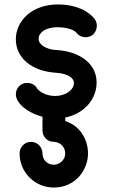

<svg xmlns="http://www.w3.org/2000/svg" viewBox="-20 -526 500 852"><path d="M398.9 -443.4C356 -495.1 283.2 -506.3 238.8 -506.3C118.2 -506.3 50.3 -430.7 50.3 -352.1C50.3 -268.1 121.1 -210 228.5 -203.1C279.3 -199.7 308.1 -181.2 308.1 -157.7C308.1 -127.4 271.5 -100.1 224.1 -100.1C182.6 -100.1 149.9 -122.1 143.1 -136.2C133.3 -151.4 117.2 -158.2 100.1 -158.2C69.3 -158.2 50.3 -131.8 50.3 -107.9C50.3 -53.2 143.1 0 226.6 0C326.2 0 408.7 -67.4 408.7 -160.2C408.7 -247.1 328.6 -297.4 234.9 -303.7C186.5 -305.2 151.4 -326.7 151.4 -354C151.4 -380.9 180.2 -403.8 232.9 -405.3C260.3 -405.3 304.7 -399.4 319.8 -379.9C330.1 -367.2 343.8 -360.8 359.9 -360.8C392.1 -360.8 409.7 -386.2 409.7 -413.1C409.7 -423.3 406.2 -433.6 398.9 -443.4ZM168.5 154.8C168.5 126.5 145.5 103.5 117.2 103.5C88.9 103.5 66.9 127.4 66.9 154.8C66.9 238.8 134.8 306.2 218.8 306.2C315.4 306.2 370.6 227.1 370.6 154.8C370.6 95.2 336.9 32.2 269.5 11.2V-47.9C269.5 -76.7 245.1 -98.1 218.8 -98.1C190.9 -98.1 168.5 -75.7 168.5 -47.9V53.2C168.5 81.1 190.9 103.5 218.8 103.5C241.7 103.5 269.5 122.1 269.5 154.8C269.5 185.5 242.2 205.1 218.8 205.1C189.9 205.1 168.5 183.1 168.5 154.8Z"/></svg>

Font: LOB TGL 0-17
Style: Regular
Weight: 400
Designer: Peter Wiegel + adaptations and expanded glyphset by Studio LOB
Foundry: Peter Wiegel + adaptations and expanded glyphset by Studio LOB
Version: Version 1.003;Glyphs 3.1.2 (3151)